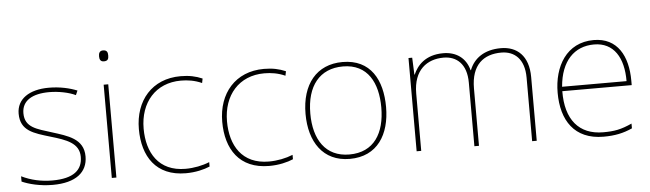

<svg xmlns="http://www.w3.org/2000/svg" viewBox="-47 -897 3669 1083"><g transform="rotate(-5 1788.0 -355.5)"><path d="M411 -134C411 -235 321 -258 233 -286C152 -312 83 -325 83 -407C83 -478 142 -513 238 -513C291 -513 350 -501 387 -483L398 -508C356 -525 301 -538 238 -538C126 -538 56 -489 56 -407C56 -309 131 -290 224 -262C312 -236 384 -212 384 -134C384 -60 334 -15 213 -15C151 -15 92 -28 39 -54V-24C77 -7 140 10 213 10C345 10 411 -45 411 -134Z M561 -721C541 -721 536 -706 536 -690C536 -673 541 -659 561 -659C585 -659 588 -673 588 -690C588 -706 585 -721 561 -721ZM574 -528H548V0H574Z M967 10C1022 10 1070 -2 1103 -16V-41C1064 -25 1015 -15 967 -15C815 -15 751 -125 751 -261C751 -409 840 -513 984 -513C1022 -513 1062 -507 1102 -489L1107 -514C1070 -530 1032 -538 984 -538C822 -538 724 -422 724 -261C724 -106 798 10 967 10Z M1439 10C1494 10 1542 -2 1575 -16V-41C1536 -25 1487 -15 1439 -15C1287 -15 1223 -125 1223 -261C1223 -409 1312 -513 1456 -513C1494 -513 1534 -507 1574 -489L1579 -514C1542 -530 1504 -538 1456 -538C1294 -538 1196 -422 1196 -261C1196 -106 1270 10 1439 10Z M2124 -264C2124 -417 2060 -538 1901 -538C1754 -538 1668 -432 1668 -264C1668 -107 1743 10 1895 10C2052 10 2124 -109 2124 -264ZM1695 -264C1695 -420 1769 -513 1901 -513C2042 -513 2097 -402 2097 -264C2097 -119 2035 -15 1895 -15C1760 -15 1695 -117 1695 -264Z M2798 -538C2703 -538 2644 -494 2619 -429H2617C2599 -500 2544 -538 2471 -538C2369 -538 2322 -481 2301 -432H2299L2295 -528H2274V0H2300V-325C2300 -459 2378 -513 2471 -513C2544 -513 2601 -467 2601 -360V0H2627V-325C2627 -459 2698 -513 2798 -513C2871 -513 2928 -467 2928 -360V0H2954V-361C2954 -482 2888 -538 2798 -538Z M3323 -538C3169 -538 3095 -408 3095 -259C3095 -104 3166 10 3332 10C3396 10 3444 0 3495 -23V-50C3433 -22 3396 -15 3332 -15C3195 -15 3120 -105 3122 -266H3515V-291C3515 -430 3458 -538 3323 -538ZM3323 -513C3435 -513 3489 -423 3488 -291H3123C3135 -436 3211 -513 3323 -513Z"/></g></svg>

Font: Noto Sans Thai Looped Thin
Style: Regular
Weight: 100
Designer: Sasikarn Vongin, Ben Mitchell
Foundry: The Fontpad Ltd
Version: Version 1.001